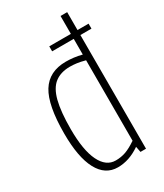

<svg xmlns="http://www.w3.org/2000/svg" viewBox="-188 -815 770 901"><g transform="rotate(-30 196.5 -365.0)"><path d="M303 0 297 -31Q238 10 176 10Q108 10 72 -57.5Q36 -125 36 -253Q36 -407 78 -474.5Q120 -542 211 -542Q231 -542 252.5 -539.5Q274 -537 297 -531V-616H180V-643H297V-740H333V-643H393V-616H333V0ZM297 -64V-500Q271 -507 252 -509.5Q233 -512 216 -512Q166 -512 134 -487.5Q102 -463 87.5 -406.5Q73 -350 73 -256Q73 -142 102 -82.5Q131 -23 183 -23Q212 -23 237.5 -32Q263 -41 297 -64Z"/></g></svg>

Font: Georama SemiCondensed ExtraLight
Style: Regular
Weight: 200
Width: 4
Designer: Jean-Baptiste Levee
Foundry: Production Type
Version: Version 1.000